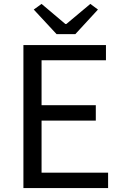

<svg xmlns="http://www.w3.org/2000/svg" viewBox="-20 -964 628 984"><path d="M270 -789H366L482 -915L443 -944L320 -841H315L193 -944L153 -915ZM100 0H534V-79H193V-346H471V-425H193V-655H523V-733H100Z"/></svg>

Font: Spoqa Han Sans Neo Regular
Style: Regular
Weight: 400
Designer: [Spoqa Han Sans Neo] Dong-huui Kim  Younghwa Kang  Yujin Lee  [Noto Sans] Ryoko NISHIZUKA  (kana & ideographs); Paul D. 
Foundry: Spoqa (http://www.spoqa-han-sans.com)
Version: Version 1.000